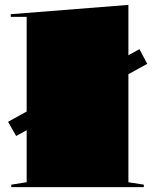

<svg xmlns="http://www.w3.org/2000/svg" viewBox="-20 -765 630 785"><path d="M46 -209 13 -267 550 -564 582 -504ZM505 -20 568 -10V0H26V-10L89 -20V-696H24V-707L505 -745Z"/></svg>

Font: Kalnia Expanded SemiBold
Style: Regular
Weight: 600
Width: 7
Designer: Frida Medrano
Foundry: Frida Medrano
Version: Version 1.105